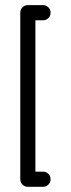

<svg xmlns="http://www.w3.org/2000/svg" viewBox="-20 -667 275 746"><path d="M117.6 -588.2V0H147.1Q159.4 0 167.9 8.5Q176.5 17.1 176.5 29.4Q176.5 41.8 167.9 50.3Q159.4 58.8 147.1 58.8H88.2Q75.9 58.8 67.4 50.3Q58.8 41.8 58.8 29.4V-617.6Q58.8 -630 67.4 -638.5Q75.9 -647.1 88.2 -647.1H147.1Q159.4 -647.1 167.9 -638.5Q176.5 -630 176.5 -617.6Q176.5 -605.3 167.9 -596.8Q159.4 -588.2 147.1 -588.2Z"/></svg>

Font: OpenGost Type B TT
Style: Regular
Weight: 400
Version: Version 0.3